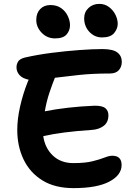

<svg xmlns="http://www.w3.org/2000/svg" viewBox="-20 -963 691 990"><path d="M506 -770Q468 -770 441 -798.5Q414 -827 414 -869Q414 -901 436.5 -922Q459 -943 492 -943Q521 -943 542.5 -926.5Q564 -910 575.5 -886.5Q587 -863 587 -840Q587 -815 568.5 -792.5Q550 -770 506 -770ZM264 -765Q223 -765 195 -794Q167 -823 167 -860Q167 -895 187 -916Q207 -937 240 -937Q273 -937 295.5 -921Q318 -905 329.5 -880.5Q341 -856 341 -833Q341 -806 323.5 -785.5Q306 -765 264 -765ZM359 7Q263 7 198.5 -33Q134 -73 101.5 -141Q69 -209 69 -293Q69 -350 84 -415.5Q99 -481 123 -541Q125 -547 128 -552Q97 -558 81 -575.5Q65 -593 65 -616Q65 -631 73 -645Q81 -659 107 -666Q172 -681 246.5 -690.5Q321 -700 390 -705Q459 -710 508 -710Q562 -710 585 -692.5Q608 -675 608 -644Q608 -619 593 -601.5Q578 -584 546 -584Q459 -584 388 -576.5Q317 -569 263 -562Q250 -530 235 -485.5Q220 -441 211 -389Q265 -400 330.5 -407.5Q396 -415 469 -418Q509 -418 524 -404.5Q539 -391 539 -369Q539 -332 514 -313.5Q489 -295 452 -293Q375 -288 313 -280Q251 -272 203 -261Q212 -199 253 -160.5Q294 -122 358 -122Q419 -122 457 -131.5Q495 -141 519 -150.5Q543 -160 559 -160Q607 -160 607 -112Q607 -60 543.5 -26.5Q480 7 359 7Z"/></svg>

Font: Shantell Sans Normal
Style: Regular
Weight: 600
Designer: Stephen Nixon, Anya Danilova, Shantell Martin
Foundry: Arrow Type
Version: Version 1.009;[a7da0bfa3]